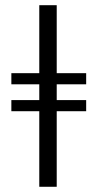

<svg xmlns="http://www.w3.org/2000/svg" viewBox="-20 -712 372 742"><path d="M313 -325.2V-282.2H199.2V9.8H131.8V-282.2H23.9V-325.2H131.8V-386.2H23.9V-429.2H131.8V-691.9H199.2V-429.2H313V-386.2H199.2V-325.2Z"/></svg>

Font: Linear Smooth
Style: Bold
Weight: 700
Designer: Philipp H. Poll, Flanker
Foundry: Philipp H. Poll, reworked by Flanker
Version: Version 1.061 | FøM Fix